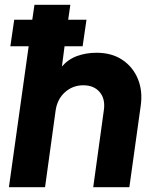

<svg xmlns="http://www.w3.org/2000/svg" viewBox="-20 -777 639 797"><path d="M17 0 99 -585H23L39 -695H114L123 -757H272L263 -695H339L323 -585H248L237 -501Q263 -531 300 -544.5Q337 -558 381 -558Q444 -558 488 -528.5Q532 -499 552.5 -449Q573 -399 564 -337L517 0H367L411 -319Q418 -366 394 -394.5Q370 -423 326 -423Q282 -423 250 -394.5Q218 -366 211 -319L167 0Z"/></svg>

Font: Plus Jakarta Sans ExtraBold
Style: Italic
Weight: 800
Italic angle: -8°
Designer: Gumpita Rahayu
Foundry: Tokotype
Version: Version 2.071; ttfautohint (v1.8.4.7-5d5b);gftools[0.9.29]